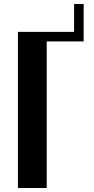

<svg xmlns="http://www.w3.org/2000/svg" viewBox="-20 -944 470 964"><path d="M70 -784H352V-924H400V-736H214.5V0H70Z"/></svg>

Font: Facade Sud
Style: Regular
Weight: 100
Designer: Éléonore Fines
Foundry: Velvetyne Type Foundry
Version: Version 1.001;Glyphs 3.2 (3202)